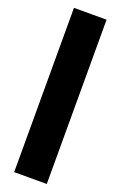

<svg xmlns="http://www.w3.org/2000/svg" viewBox="-192 -858 709 1129"><g transform="rotate(20 163.0 -294.0)"><path d="M265 -808V220H61V-808Z"/></g></svg>

Font: Plata Sans Black
Style: Regular
Weight: 900
Designer: Pablo Impallari, Andres Torresi, & Cristiano Sobral
Foundry: Pablo Impallari, Andres Torresi, & Cristiano Sobral
Version: Version 1.00;December 28, 2019;FontCreator 12.0.0.2547 64-bi